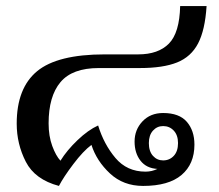

<svg xmlns="http://www.w3.org/2000/svg" viewBox="-20 -602 722 632"><path d="M35 -195Q35 -312 102 -367.5Q169 -423 325 -423H435Q501 -423 536 -458.5Q571 -494 573 -582H660Q655 -503 632 -459Q609 -415 563 -396.5Q517 -378 440 -378H305Q218 -378 179 -331.5Q140 -285 140 -196Q140 -154 152 -121.5Q164 -89 179 -73Q200 -107 235 -140.5Q270 -174 303 -189Q322 -127 360 -82Q398 -37 459 -37Q480 -37 498 -46Q462 -48 442.5 -73Q423 -98 423 -136Q423 -175 449 -202.5Q475 -230 517 -230Q570 -230 595 -201Q620 -172 620 -126Q620 -62 577.5 -26Q535 10 451 10Q386 10 342 -31Q298 -72 281 -125Q254 -105 221.5 -62Q189 -19 174 10Q95 -11 65 -69.5Q35 -128 35 -195ZM566 -131Q566 -157 552 -172Q538 -187 517 -187Q497 -187 483.5 -172Q470 -157 470 -131Q470 -104 483.5 -89Q497 -74 517 -74Q538 -74 552 -89Q566 -104 566 -131Z"/></svg>

Font: Trirong Medium
Style: Regular
Weight: 500
Designer: Katatrad Team
Foundry: CadsonDemak
Version: Version 1.001